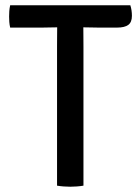

<svg xmlns="http://www.w3.org/2000/svg" viewBox="-20 -703 530 727"><path d="M196 -525.5Q196 -546 196.2 -562.2Q196.5 -578.5 196.5 -599.5H196Q186 -599.5 167.8 -599Q149.5 -598.5 139 -598.5H18.5Q16 -609.5 15.2 -620.2Q14.5 -631 14.5 -640.5Q14.5 -650 15.2 -660.8Q16 -671.5 18.5 -683H473.5Q479.5 -664.5 479.5 -643Q479.5 -619 465.8 -608.8Q452 -598.5 423 -598.5H353Q343 -598.5 324.5 -599Q306 -599.5 296 -599.5H295.5Q295.5 -578.5 295.8 -562.2Q296 -546 296 -525.5V0Q284.5 2 271 3Q257.5 4 246 4Q234.5 4 221 3Q207.5 2 196 0Z"/></svg>

Font: Signika Negative SC
Style: Regular
Weight: 400
Designer: Anna Giedryś
Foundry: Anna Giedryś
Version: Version 2.000; ttfautohint (v1.8.3) -l 8 -r 50 -G 200 -x 9 -